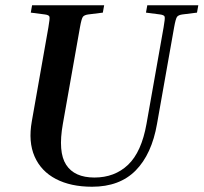

<svg xmlns="http://www.w3.org/2000/svg" viewBox="-20 -700 774 730"><path d="M535 -652 540 -680H734L729 -652L673 -645Q659 -643 653.5 -636.5Q648 -630 642 -596L577 -229Q557 -114 496 -52Q435 10 330 10Q249 10 192.5 -19.5Q136 -49 111.5 -105Q87 -161 101 -239L164 -596Q170 -630 168 -636.5Q166 -643 151 -645L97 -652L102 -680H376L371 -652L315 -645Q301 -643 295.5 -636.5Q290 -630 284 -596L219 -229Q200 -122 231.5 -73.5Q263 -25 339 -25Q416 -25 467 -73.5Q518 -122 537 -229L602 -596Q608 -630 606 -636.5Q604 -643 589 -645Z"/></svg>

Font: Inria Serif
Style: Bold Italic
Weight: 700
Italic angle: -10°
Designer: Black Foundry Team
Foundry: Black Foundry
Version: Version 1.000; ttfautohint (v1.8.3)